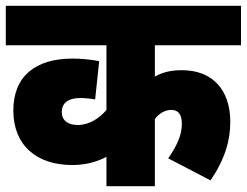

<svg xmlns="http://www.w3.org/2000/svg" viewBox="-20 -642 851 662"><path d="M811 -486V-622H0V-486H347V-263C323 -234 287 -211 248 -211C214 -211 193 -227 193 -256C193 -287 216 -304 256 -304C274 -304 293 -302 308 -299L322 -431C292 -437 261 -440 230 -440C102 -440 26 -379 26 -261C26 -141 106 -73 229 -73C273 -73 312 -83 347 -101V0H514V-231C525 -248 547 -263 570 -263C594 -263 607 -249 607 -215C607 -175 589 -138 560 -96L706 -20C757 -96 774 -159 774 -222C774 -333 712 -400 607 -400C569 -400 541 -393 514 -378V-486Z"/></svg>

Font: Noto Sans Devanagari SemiCondensed Black
Style: Regular
Weight: 900
Width: 4
Designer: Jelle Bosma - Monotype Design Team
Foundry: Monotype Imaging Inc.
Version: Version 2.004